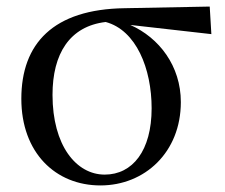

<svg xmlns="http://www.w3.org/2000/svg" viewBox="-20 -550 686 585"><path d="M286 15C421 15 531 -86 531 -239C531 -349 465 -435 377 -474L624 -446L619 -530L360 -525C142 -522 45 -417 45 -249C45 -85 149 15 286 15ZM302 -483C395 -458 442 -341 442 -220C442 -91 384 -18 299 -18C212 -18 140 -107 140 -261C140 -386 192 -470 302 -483Z"/></svg>

Font: Source Han Serif CN Medium
Style: Regular
Weight: 500
Designer: Ryoko NISHIZUKA 西塚涼子 (kana & ideographs); Frank Grießhammer (Latin, Greek & Cyrillic); Wenlong ZHANG 张文龙 (bopomofo); San
Foundry: Adobe
Version: Version 2.002;hotconv 1.1.0;makeotfexe 2.6.0